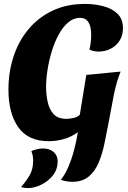

<svg xmlns="http://www.w3.org/2000/svg" viewBox="-20 -700 655 979"><path d="M229 20Q123 20 73 -51.5Q23 -123 23 -243Q23 -331 48.5 -410Q74 -489 124 -549.5Q174 -610 246.5 -645Q319 -680 414 -680Q462 -680 506.5 -668.5Q551 -657 579 -630Q607 -603 607 -556Q607 -520 590 -493Q573 -466 544.5 -451.5Q516 -437 483 -437Q472 -437 459 -439.5Q446 -442 436 -447Q440 -463 442.5 -482Q445 -501 445 -524Q445 -541 441 -561Q437 -581 424.5 -595Q412 -609 387 -609Q355 -609 328 -586Q301 -563 280 -525Q259 -487 244.5 -440Q230 -393 222.5 -345Q215 -297 215 -256Q215 -218 223 -180.5Q231 -143 253 -118.5Q275 -94 318 -94Q334 -94 355 -98.5Q376 -103 387 -115L420 -318L595 -335Q574 -284 560.5 -216.5Q547 -149 533 -71Q523 -18 512 34.5Q501 87 482.5 130.5Q464 174 432 200.5Q400 227 348 227Q320 227 290 217Q310 193 327.5 153Q345 113 357.5 66Q370 19 377 -26Q345 -2 305.5 9Q266 20 229 20ZM123 259Q114 259 103.5 257.5Q93 256 87 254Q116 221 132.5 191Q149 161 149 119Q149 92 140 71Q147 66 166 61.5Q185 57 198 57Q233 57 253.5 75Q274 93 274 122Q274 164 249.5 194.5Q225 225 190 242Q155 259 123 259Z"/></svg>

Font: Sansita Swashed
Style: Bold
Weight: 700
Designer: Pablo Cosgaya
Foundry: Omnibus-Type
Version: Version 1.003; ttfautohint (v1.8.3)